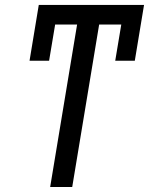

<svg xmlns="http://www.w3.org/2000/svg" viewBox="-20 -747 595 767"><path d="M555.4 -727.3H134.9L98 -504.3H176.1L200.3 -649.1H288L180.4 0H268.5L376.1 -649.1H464.5L440.3 -504.3H518.5Z"/></svg>

Font: Margiela Sans
Style: Italic
Weight: 400
Italic angle: -9.39999°
Designer: Stefan Endress, Andreas Faust
Version: Version 1.100;FEAKit 1.0